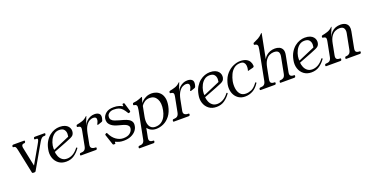

<svg xmlns="http://www.w3.org/2000/svg" viewBox="-30 -1531 4899 2533"><g transform="rotate(-20 2419.5 -264.0)"><path d="M499 -440Q512 -440 509 -427L508 -420Q505 -407 492 -407H478Q465 -407 450.5 -396Q436 -385 417 -353L220 -10Q214 0 205 0H181Q171 0 168 -10L97 -352Q90 -386 82 -396.5Q74 -407 57 -407H55Q42 -407 45 -420L46 -427Q49 -440 62 -440H213Q226 -440 223 -427L222 -420Q219 -407 206 -407H204Q174 -407 169 -382Q167 -370 169.5 -356.5Q172 -343 176 -324L232 -55L207 -54L362 -324Q374 -345 382.5 -361.5Q391 -378 393 -389Q396 -407 376 -407H359Q345 -407 348 -420L349 -427Q352 -440 366 -440Z M840 -104Q806 -55 758.5 -22Q711 11 645 11Q582 11 539.5 -21.5Q497 -54 479.5 -107.5Q462 -161 475 -224Q486 -285 512.5 -328.5Q539 -372 573 -399Q607 -426 643.5 -438.5Q680 -451 714 -451Q759 -451 788 -439Q817 -427 833 -407.5Q849 -388 853.5 -366.5Q858 -345 854 -325Q849 -301 836.5 -287Q824 -273 797 -261Q770 -249 722 -230L500 -144L494 -167L805 -301L771 -263Q784 -295 784 -330Q784 -365 764 -389.5Q744 -414 697 -414Q655 -414 624 -390Q593 -366 574 -328.5Q555 -291 548 -250.5Q541 -210 548 -177L544 -172Q546 -133 560 -99Q574 -65 601 -44Q628 -23 668 -23Q710 -23 750 -45Q790 -67 827 -115Q831 -120 835 -118L841 -114Q845 -111 840 -104Z M857 0Q842 0 845 -13L846 -20Q848 -33 861 -33H863Q896 -33 914.5 -47Q933 -61 940 -96L979 -297Q984 -322 983.5 -336.5Q983 -351 973.5 -358.5Q964 -366 941 -368Q930 -369 932 -380L934 -390Q936 -399 949 -401Q979 -406 1018.5 -418.5Q1058 -431 1087 -461Q1092 -466 1095 -466H1096Q1098 -466 1098 -465L1052 -347Q1067 -379 1090.5 -402Q1114 -425 1143 -438Q1172 -451 1205 -451Q1247 -451 1269.5 -431Q1292 -411 1283 -366Q1278 -342 1273.5 -333.5Q1269 -325 1260 -322L1210 -305Q1208 -304 1206 -303.5Q1204 -303 1202 -303Q1194 -303 1195 -311Q1196 -313 1197 -315Q1198 -317 1199 -319Q1207 -332 1210.5 -343Q1214 -354 1216 -363Q1220 -387 1208.5 -399Q1197 -411 1172 -411Q1150 -411 1123 -397.5Q1096 -384 1072 -348Q1048 -312 1035 -247L1006 -97Q999 -62 1017 -47.5Q1035 -33 1067 -33H1070Q1083 -33 1081 -20L1080 -13Q1077 0 1062 0Z M1648 -312Q1642 -309 1639 -309Q1632 -309 1629 -315Q1605 -356 1583 -379Q1561 -402 1533 -411.5Q1505 -421 1465 -421Q1428 -421 1403 -404Q1378 -387 1374 -364Q1368 -330 1383.5 -311Q1399 -292 1426.5 -282Q1454 -272 1486 -263Q1517 -255 1549 -245.5Q1581 -236 1607.5 -221.5Q1634 -207 1647.5 -182.5Q1661 -158 1653 -120Q1647 -85 1621 -55Q1595 -25 1552.5 -7Q1510 11 1453 11Q1418 11 1393.5 4.5Q1369 -2 1348 -12Q1342 -15 1341 -15Q1335 -15 1334 -9Q1333 -8 1333.5 -6Q1334 -4 1334 -2Q1335 4 1335 5Q1334 12 1323 12H1311Q1301 12 1297 4L1250 -138Q1248 -144 1248 -146Q1250 -153 1258 -157L1263 -160Q1269 -163 1272 -163Q1277 -163 1280 -155Q1310 -90 1358 -56Q1406 -22 1457 -22Q1520 -22 1551.5 -48Q1583 -74 1589 -107Q1594 -132 1582.5 -148Q1571 -164 1550 -174Q1529 -184 1504.5 -190.5Q1480 -197 1458 -203Q1392 -220 1361 -245Q1330 -270 1322.5 -297Q1315 -324 1320 -348Q1327 -387 1364.5 -419Q1402 -451 1475 -451Q1519 -451 1550 -440.5Q1581 -430 1592 -422Q1596 -420 1598 -420Q1601 -420 1601 -423Q1602 -425 1601 -428Q1600 -431 1600 -435Q1599 -439 1599 -441.5Q1599 -444 1599 -445Q1601 -454 1610 -454H1619Q1626 -454 1629 -444L1662 -333Q1663 -330 1662.5 -328Q1662 -326 1662 -324Q1661 -318 1653 -314Z M1849 -370Q1856 -382 1876.5 -401Q1897 -420 1930.5 -435.5Q1964 -451 2009 -451Q2039 -451 2070.5 -439Q2102 -427 2126.5 -400Q2151 -373 2161 -328.5Q2171 -284 2159 -220Q2143 -139 2104 -88Q2065 -37 2013.5 -13Q1962 11 1909 11Q1869 11 1838.5 -4.5Q1808 -20 1788 -48L1763 80Q1756 115 1770 129Q1784 143 1816 143Q1829 143 1827 156L1825 163Q1823 176 1810 176H1615Q1602 176 1604 163L1606 156Q1608 143 1622 143Q1654 143 1672.5 129Q1691 115 1697 80L1772 -303Q1776 -327 1777 -344Q1778 -361 1769 -371.5Q1760 -382 1736 -384Q1727 -385 1729 -396L1731 -406Q1733 -416 1745 -417Q1769 -419 1787.5 -423.5Q1806 -428 1823.5 -434.5Q1841 -441 1863 -450Q1866 -451 1868.5 -451Q1871 -451 1872 -451H1873Q1874 -451 1873 -449Q1873 -448 1872 -444Q1871 -440 1866 -424Q1861 -408 1849 -370ZM1817 -196Q1806 -140 1814 -100.5Q1822 -61 1846 -40Q1870 -19 1907 -19Q1959 -19 1993.5 -44Q2028 -69 2047.5 -107.5Q2067 -146 2075 -189Q2094 -287 2062.5 -345Q2031 -403 1964 -403Q1918 -403 1886.5 -379.5Q1855 -356 1844 -335Z M2161 0Q2146 0 2149 -13L2150 -20Q2152 -33 2165 -33H2167Q2200 -33 2218.5 -47Q2237 -61 2244 -96L2283 -297Q2288 -322 2287.5 -336.5Q2287 -351 2277.5 -358.5Q2268 -366 2245 -368Q2234 -369 2236 -380L2238 -390Q2240 -399 2253 -401Q2283 -406 2322.5 -418.5Q2362 -431 2391 -461Q2396 -466 2399 -466H2400Q2402 -466 2402 -465L2356 -347Q2371 -379 2394.5 -402Q2418 -425 2447 -438Q2476 -451 2509 -451Q2551 -451 2573.5 -431Q2596 -411 2587 -366Q2582 -342 2577.5 -333.5Q2573 -325 2564 -322L2514 -305Q2512 -304 2510 -303.5Q2508 -303 2506 -303Q2498 -303 2499 -311Q2500 -313 2501 -315Q2502 -317 2503 -319Q2511 -332 2514.5 -343Q2518 -354 2520 -363Q2524 -387 2512.5 -399Q2501 -411 2476 -411Q2454 -411 2427 -397.5Q2400 -384 2376 -348Q2352 -312 2339 -247L2310 -97Q2303 -62 2321 -47.5Q2339 -33 2371 -33H2374Q2387 -33 2385 -20L2384 -13Q2381 0 2366 0Z M2950 -104Q2916 -55 2868.5 -22Q2821 11 2755 11Q2692 11 2649.5 -21.5Q2607 -54 2589.5 -107.5Q2572 -161 2585 -224Q2596 -285 2622.5 -328.5Q2649 -372 2683 -399Q2717 -426 2753.5 -438.5Q2790 -451 2824 -451Q2869 -451 2898 -439Q2927 -427 2943 -407.5Q2959 -388 2963.5 -366.5Q2968 -345 2964 -325Q2959 -301 2946.5 -287Q2934 -273 2907 -261Q2880 -249 2832 -230L2610 -144L2604 -167L2915 -301L2881 -263Q2894 -295 2894 -330Q2894 -365 2874 -389.5Q2854 -414 2807 -414Q2765 -414 2734 -390Q2703 -366 2684 -328.5Q2665 -291 2658 -250.5Q2651 -210 2658 -177L2654 -172Q2656 -133 2670 -99Q2684 -65 2711 -44Q2738 -23 2778 -23Q2820 -23 2860 -45Q2900 -67 2937 -115Q2941 -120 2945 -118L2951 -114Q2955 -111 2950 -104Z M3157 11Q3108 11 3072 -10.5Q3036 -32 3015 -68Q2994 -104 2989.5 -149Q2985 -194 2998 -241Q3018 -315 3060.5 -361.5Q3103 -408 3154 -430Q3205 -452 3250 -452Q3302 -452 3334 -435.5Q3366 -419 3381 -392Q3396 -365 3397 -334Q3398 -316 3377 -311L3309 -294Q3307 -293 3305.5 -294Q3304 -295 3305 -296Q3305 -298 3307.5 -305Q3310 -312 3311 -318Q3316 -345 3312.5 -370Q3309 -395 3293 -411Q3277 -427 3245 -427Q3191 -427 3155 -398Q3119 -369 3099 -325.5Q3079 -282 3070 -238Q3060 -186 3067 -136Q3074 -86 3101.5 -54Q3129 -22 3179 -22Q3218 -22 3258 -39Q3298 -56 3341 -115Q3345 -120 3349 -118L3355 -114Q3359 -112 3354 -104Q3316 -44 3265.5 -16.5Q3215 11 3157 11Z M3582 -33Q3595 -33 3593 -20L3592 -13Q3589 0 3574 0H3379Q3364 0 3367 -13L3368 -20Q3370 -33 3383 -33H3385Q3418 -33 3436.5 -47Q3455 -61 3462 -96L3541 -506Q3546 -531 3546.5 -548Q3547 -565 3538 -575.5Q3529 -586 3505 -588Q3495 -589 3497 -600L3499 -610Q3500 -615 3504 -617Q3508 -619 3514 -621Q3545 -634 3575.5 -651Q3606 -668 3635 -699Q3640 -704 3643 -704H3644Q3646 -704 3646 -703L3579 -360Q3591 -385 3614 -405.5Q3637 -426 3668.5 -438.5Q3700 -451 3739 -451Q3771 -451 3799 -439Q3827 -427 3841 -398Q3855 -369 3845 -319L3802 -96Q3795 -61 3808.5 -47Q3822 -33 3854 -33H3856Q3869 -33 3867 -20L3866 -13Q3863 0 3850 0H3659Q3646 0 3649 -13L3650 -20Q3652 -33 3665 -33H3668Q3692 -33 3710.5 -47Q3729 -61 3736 -96L3779 -319Q3788 -364 3772.5 -387.5Q3757 -411 3709 -411Q3680 -411 3649.5 -397.5Q3619 -384 3594.5 -349Q3570 -314 3558 -251L3528 -97Q3521 -62 3534 -47.5Q3547 -33 3579 -33Z M4283 -104Q4249 -55 4201.5 -22Q4154 11 4088 11Q4025 11 3982.5 -21.5Q3940 -54 3922.5 -107.5Q3905 -161 3918 -224Q3929 -285 3955.5 -328.5Q3982 -372 4016 -399Q4050 -426 4086.5 -438.5Q4123 -451 4157 -451Q4202 -451 4231 -439Q4260 -427 4276 -407.5Q4292 -388 4296.5 -366.5Q4301 -345 4297 -325Q4292 -301 4279.5 -287Q4267 -273 4240 -261Q4213 -249 4165 -230L3943 -144L3937 -167L4248 -301L4214 -263Q4227 -295 4227 -330Q4227 -365 4207 -389.5Q4187 -414 4140 -414Q4098 -414 4067 -390Q4036 -366 4017 -328.5Q3998 -291 3991 -250.5Q3984 -210 3991 -177L3987 -172Q3989 -133 4003 -99Q4017 -65 4044 -44Q4071 -23 4111 -23Q4153 -23 4193 -45Q4233 -67 4270 -115Q4274 -120 4278 -118L4284 -114Q4288 -111 4283 -104Z M4300 0Q4285 0 4288 -13L4289 -20Q4291 -33 4304 -33H4306Q4339 -33 4357.5 -47Q4376 -61 4383 -96L4422 -297Q4427 -322 4426.5 -336.5Q4426 -351 4416.5 -358.5Q4407 -366 4384 -368Q4373 -369 4375 -380L4377 -390Q4379 -399 4392 -401Q4422 -406 4461.5 -418.5Q4501 -431 4530 -461Q4535 -466 4538 -466H4539Q4541 -466 4541 -465L4487 -339Q4508 -378 4533.5 -403Q4559 -428 4590 -439.5Q4621 -451 4660 -451Q4684 -451 4706 -444.5Q4728 -438 4744.5 -422.5Q4761 -407 4767 -382Q4773 -357 4766 -319L4723 -96Q4716 -61 4729.5 -47Q4743 -33 4775 -33H4777Q4790 -33 4788 -20L4787 -13Q4784 0 4771 0H4580Q4567 0 4570 -13L4571 -20Q4573 -33 4586 -33H4589Q4613 -33 4631.5 -47Q4650 -61 4657 -96L4700 -319Q4707 -356 4692.5 -383.5Q4678 -411 4630 -411Q4601 -411 4570.5 -397.5Q4540 -384 4515.5 -349.5Q4491 -315 4479 -252L4449 -97Q4442 -62 4455 -47.5Q4468 -33 4500 -33H4503Q4516 -33 4514 -20L4513 -13Q4510 0 4495 0Z"/></g></svg>

Font: Young Serif Light
Style: Italic
Weight: 300
Italic angle: -10.979°
Designer: Bastien Sozeau
Foundry: NBR — Bastien Sozeau
Version: Version 5.001